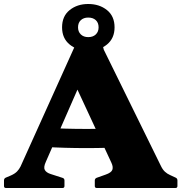

<svg xmlns="http://www.w3.org/2000/svg" viewBox="-22 -942 909 962"><path d="M8 0Q-2 0 -2 -10V-38Q-2 -48 7 -52L33 -63Q53 -72 63.5 -83Q74 -94 81 -108L363 -733Q367 -742 377 -744L470 -764Q480 -766 482 -756L498 -693L784 -111Q793 -92 804.5 -81.5Q816 -71 830 -65L858 -52Q867 -48 867 -38V-10Q867 0 857 0H463Q453 0 453 -10V-38Q453 -47 462 -51L507 -67Q536 -77 541 -91.5Q546 -106 536 -127L320 -592L441 -664L208 -132Q195 -104 202.5 -90.5Q210 -77 232 -70L291 -51Q301 -48 301 -38V-10Q301 0 291 0ZM201 -302Q302 -296 411 -296Q520 -296 620 -302V-206Q520 -200 411 -200Q302 -200 201 -206ZM420 -688Q365 -688 327 -719Q289 -750 289 -805Q289 -861 327 -891.5Q365 -922 420 -922Q476 -922 514 -891.5Q552 -861 552 -805Q552 -750 514 -719Q476 -688 420 -688ZM420 -756Q444 -756 458 -769.5Q472 -783 472 -805Q472 -828 458 -841Q444 -854 420 -854Q397 -854 383 -841Q369 -828 369 -805Q369 -783 383 -769.5Q397 -756 420 -756Z"/></svg>

Font: Hahmlet Black
Style: Regular
Weight: 900
Version: Version 1.002